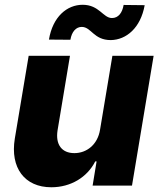

<svg xmlns="http://www.w3.org/2000/svg" viewBox="-20 -780 676 807"><path d="M275.9 -612.9C281.6 -647.4 300.1 -666.9 323.5 -666.9C364 -666.9 373.2 -611.5 445.7 -611.5C511 -612.6 571 -662.6 588.1 -758.2L499.6 -759.2C494 -726.2 477.6 -704.2 450.6 -704.2C413 -704.2 397.4 -759.9 327.4 -759.9C261.7 -759.9 201.7 -709.9 185.7 -613.6ZM400.6 -235.4C390.6 -171.9 344.1 -136.4 292.6 -136.4C239.3 -136.4 212.7 -172.6 221.9 -231.9L274.1 -545.5H100.5L42.3 -197.8C22 -74.6 83.5 7.1 195.7 7.1C277.3 7.1 346.6 -34.8 380.3 -101.6H386L369.3 0H534.8L625.7 -545.5H452.4Z"/></svg>

Font: TID UI Extra Bold
Style: Italic
Weight: 800
Italic angle: -9.39999°
Designer: The TID Project Authors
Foundry: Bakken & Bæck
Version: Version 1.001;hotconv 1.0.109;makeotfexe 2.5.65596